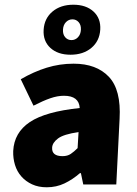

<svg xmlns="http://www.w3.org/2000/svg" viewBox="-20 -782 582 814"><path d="M36 -142Q40 -220 106.5 -264.5Q173 -309 318 -324Q315 -376 251 -376Q224 -376 193.5 -365.5Q163 -355 122 -334L68 -446Q123 -478 178 -495Q233 -512 292 -512Q389 -512 441.5 -456.5Q494 -401 487 -278L473 0H333L323 -48H319Q288 -21 253.5 -4.5Q219 12 178 12Q143 12 116 -0.5Q89 -13 70.5 -34Q52 -55 43.5 -83Q35 -111 36 -142ZM201 -156Q199 -120 245 -120Q266 -120 280 -129.5Q294 -139 309 -154L313 -222Q250 -213 226 -195Q202 -177 201 -156ZM279 -550Q225 -550 193.5 -579Q162 -608 165 -656Q168 -704 202.5 -733Q237 -762 291 -762Q345 -762 376.5 -733Q408 -704 405 -656Q402 -608 367.5 -579Q333 -550 279 -550ZM283 -612Q299 -612 310.5 -624Q322 -636 323 -656Q324 -676 313.5 -688Q303 -700 287 -700Q271 -700 259.5 -688Q248 -676 247 -656Q246 -636 256.5 -624Q267 -612 283 -612Z"/></svg>

Font: Kilde Sans Black
Style: Regular
Weight: 900
Italic angle: -3°
Designer: Paul D. Hunt
Foundry: Adobe Systems Incorporated
Version: Version 1.050;PS Version 1.000;hotconv 1.0.70;makeotf.lib2.5